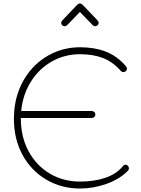

<svg xmlns="http://www.w3.org/2000/svg" viewBox="-20 -1075 811 1105"><path d="M722 -107Q722 -98 715 -91Q667 -43 592 -16.5Q517 10 441 10Q333 10 246 -41.5Q159 -93 109.5 -184Q60 -275 60 -391Q60 -406 62 -436Q71 -541 122.5 -624.5Q174 -708 257.5 -755.5Q341 -803 441 -803Q523 -803 587.5 -778.5Q652 -754 703 -696Q711 -686 711 -680Q711 -672 705 -666Q699 -660 690 -660Q682 -660 677 -665Q630 -719 573 -741Q516 -763 441 -763Q352 -763 278 -721Q204 -679 157.5 -604.5Q111 -530 102 -436H509Q517 -436 523 -430Q529 -424 529 -416Q529 -408 523 -402Q517 -396 509 -396H100V-391Q100 -287 144.5 -204.5Q189 -122 266.5 -76Q344 -30 441 -30Q524 -30 588.5 -52.5Q653 -75 690 -122Q693 -127 702 -127Q710 -127 716 -121Q722 -115 722 -107ZM542 -957Q548 -949 548 -944Q548 -936 542 -930Q536 -924 528 -924Q520 -924 514 -930L440 -1006L366 -930Q360 -924 352 -924Q344 -924 338 -930Q332 -936 332 -944Q332 -949 338 -957L423 -1046Q431 -1055 440 -1055Q448 -1055 457 -1046Z"/></svg>

Font: Tsukimi Rounded Light
Style: Regular
Weight: 300
Designer: Takashi Funayama
Foundry: Takashi Funayama
Version: Version 1.032; ttfautohint (v1.8.3)